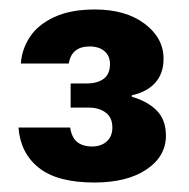

<svg xmlns="http://www.w3.org/2000/svg" viewBox="-20 -733 398 405"><path d="M179 -348Q101 -348 62 -379Q23 -410 19 -464H128Q130 -450 136 -441Q142 -432 152 -428Q162 -424 174 -424Q193 -424 205 -434.5Q217 -445 217 -464Q217 -485 203 -495.5Q189 -506 167 -506H129V-557H163Q186 -557 199 -567Q212 -577 212 -598Q212 -615 200.5 -625Q189 -635 169 -635Q150 -635 139 -626Q128 -617 125 -599H24Q26 -629 43 -655Q60 -681 94.5 -697Q129 -713 180 -713Q245 -713 285 -683Q325 -653 325 -609Q325 -578 307.5 -558.5Q290 -539 258 -532V-529Q292 -519 311 -499.5Q330 -480 330 -447Q330 -403 289 -375.5Q248 -348 179 -348Z"/></svg>

Font: DM Sans 10pt ExtraBold
Style: Regular
Weight: 800
Version: Version 4.004;gftools[0.9.30]